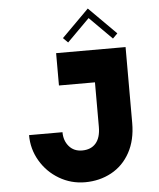

<svg xmlns="http://www.w3.org/2000/svg" viewBox="-61 -974 862 1041"><g transform="rotate(-5 370.0 -453.5)"><path d="M460 -520H264V-696H642V-283Q642 -190 605 -122.5Q568 -55 503.5 -20Q439 15 360 15Q284 15 219.5 -23Q155 -61 117 -125.5Q79 -190 79 -266H261Q261 -220 287.5 -189Q314 -158 359 -158Q407 -158 433.5 -188.5Q460 -219 460 -278ZM308 -774 456 -922 604 -774 578 -748 456 -870 334 -748Z"/></g></svg>

Font: Major Mono Display
Style: Regular
Weight: 400
Designer: Emre Parlak
Foundry: Emre Parlak
Version: Version 2.000; ttfautohint (v1.8) -l 8 -r 50 -G 200 -x 14 -D